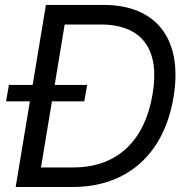

<svg xmlns="http://www.w3.org/2000/svg" viewBox="-20 -747 759 767"><path d="M269.9 0C491.5 0 636.4 -134.9 673.3 -359.4C711.6 -588.1 606.5 -727.3 394.9 -727.3H163.4L110.4 -407.7H15.6L4.3 -342.3H99.4L42.6 0ZM143.8 -78.1 187.5 -342.3H316.8L328.1 -407.7H198.5L238.3 -649.1H382.1C552.6 -649.1 619.3 -544 589.5 -370.7C559.7 -190.3 453.1 -78.1 272.7 -78.1Z"/></svg>

Font: Margiela Sans
Style: Italic
Weight: 400
Italic angle: -9.39999°
Designer: Stefan Endress, Andreas Faust
Version: Version 1.100;FEAKit 1.0